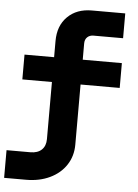

<svg xmlns="http://www.w3.org/2000/svg" viewBox="-60 -776 720 1002"><g transform="rotate(5 300.0 -275.0)"><path d="M0 180V35H125Q163 35 184 15Q205 -5 205 -41V-340H50V-470H205V-555Q205 -635 253 -682.5Q301 -730 380 -730H555V-600H400Q380 -600 367.5 -588Q355 -576 355 -555V-470H560V-340H355V-25Q355 35 324.5 81.5Q294 128 239.5 154Q185 180 115 180Z"/></g></svg>

Font: JetBrains Mono Extra Bold
Style: Regular
Weight: 800
Monospace: yes
Designer: Philipp Nurullin, Konstantin Bulenkov
Foundry: JetBrains
Version: 2.002